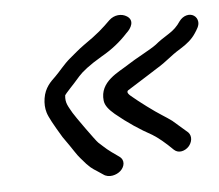

<svg xmlns="http://www.w3.org/2000/svg" viewBox="-39 -470 586 513"><g transform="rotate(-5 253.5 -213.5)"><path d="M453.5 -322.9C471.4 -333.8 485.3 -345.7 494.4 -359.5C501.8 -370.7 508.1 -379.7 507.1 -390.4C505.8 -404.8 492.4 -414.5 476.7 -410C469.5 -408 462.8 -403.1 457.8 -396.4L457.5 -396L457.2 -395.6C449.2 -383.4 438.9 -373.4 425.7 -365.2C410.4 -355.7 398.2 -347.3 388.9 -339.5C373.9 -328 330.6 -306.2 309.9 -292.3C284.1 -275 230.8 -254.2 237 -202.2C238.6 -189 248.4 -177.4 263.3 -164.7C294.6 -138.7 327.1 -117.2 358.5 -100.1C373.7 -90.8 391.6 -76.1 412.5 -55.4C424.7 -43.9 442.4 -50 451.8 -60.1C461 -70 465.5 -86.7 454.7 -98.3L454.3 -98.6L415 -132.7L414.6 -133C406.6 -138.8 398.2 -144.5 389.1 -150.2C369.4 -162.5 331.2 -190.9 310.5 -208.6C300 -217.5 301.8 -221.1 303.8 -223.8C353 -254.5 381 -272.7 384.1 -274.6C417.1 -294.5 422.2 -303.8 453.5 -322.9ZM313 -376.7C327 -389.1 337.4 -409 318.8 -421.1C304.8 -430.2 284.9 -428.6 270.9 -415.4C250.9 -395.7 236.3 -381.9 197.4 -355.2C180.8 -343.3 171.2 -334.2 157 -322.6C141.3 -309.7 125 -288.6 113.7 -277.8C100.6 -265.4 84.7 -250.6 80.2 -222.3C78.1 -208.8 78.7 -195.9 82.3 -184.1C86 -171.5 98.1 -149.7 118.8 -115.4L119 -115.1L119.2 -114.8C131.9 -96.9 141.2 -83.4 146.8 -74.7C157.5 -57.9 165.9 -50.2 176.2 -38C192 -21.6 194.3 -23 218.5 -6.2C233.1 4.9 254.3 -1.5 265 -11.3C276 -21.4 281 -39.1 265.3 -50C232.2 -73 234 -73 212.8 -92C206.4 -97.7 155.7 -169.1 151.3 -177.2C141.2 -195.5 133.2 -205.3 135.8 -225.8C136.6 -227.1 142.3 -234.3 150.8 -243.2C157.5 -250.2 166.5 -260.1 178 -273.3C187.7 -284.3 208 -300.8 242.6 -321C269.7 -336.4 292.9 -354.6 313 -376.7Z"/></g></svg>

Font: MewTooHand
Style: BdWideIta
Weight: 400
Designer: Mew Too, Robert Jablonski
Version: Version 0.77